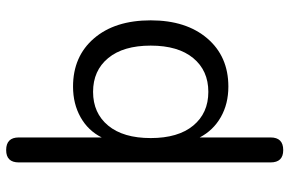

<svg xmlns="http://www.w3.org/2000/svg" viewBox="-178 -574 939 623"><g transform="rotate(-90 291.5 -262.5)"><path d="M116 187Q76 187 76 146V-671Q76 -712 116 -712Q157 -712 157 -671V-402Q179 -446 222.5 -470.5Q266 -495 322 -495Q420 -495 478.5 -427Q537 -359 537 -243Q537 -128 478.5 -59.5Q420 9 322 9Q266 9 223 -15.5Q180 -40 157 -84V146Q157 187 116 187ZM195.5 -105Q236 -56 305 -56Q374 -56 414.5 -105Q455 -154 455 -243Q455 -332 414.5 -381Q374 -430 305 -430Q236 -430 195.5 -381Q155 -332 155 -243Q155 -154 195.5 -105Z"/></g></svg>

Font: Nunito
Style: Regular
Weight: 400
Designer: Vernon Adams
Foundry: Vernon Adams
Version: Version 3.602